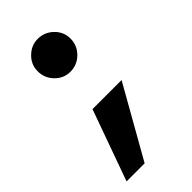

<svg xmlns="http://www.w3.org/2000/svg" viewBox="-219 -571 817 817"><g transform="rotate(-45 190.0 -162.0)"><path d="M186.2 -312.5Q146.2 -312.5 117.5 -341.9Q88.8 -371.2 88.8 -412.5Q88.8 -452.5 118.1 -481.2Q147.5 -510 186.2 -510Q227.5 -510 256.9 -481.2Q286.2 -452.5 286.2 -412.5Q286.2 -371.2 256.9 -341.9Q227.5 -312.5 186.2 -312.5ZM133.8 186.2H25L140 -133.8H315Z"/></g></svg>

Font: Now Alt Black
Style: Regular
Weight: 900
Designer: Alfredo Marco Pradil
Foundry: Alfredo Marco Pradil
Version: Version 1.002;PS 001.002;hotconv 1.0.88;makeotf.lib2.5.64775